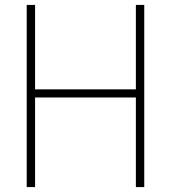

<svg xmlns="http://www.w3.org/2000/svg" viewBox="-20 -760 694 780"><path d="M88.5 0V-740H122.5V-397H532V-740H566V0H532V-364H122.5V0Z"/></svg>

Font: Encode Sans Semi Condensed Thin
Style: Regular
Weight: 100
Width: 4
Designer: Multiple Designers
Foundry: Impallari Type
Version: Version 3.000; ttfautohint (v1.8.3) -l 8 -r 50 -G 200 -x 14 